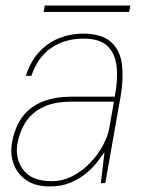

<svg xmlns="http://www.w3.org/2000/svg" viewBox="-20 -659 516 691"><path d="M159 12Q108 12 75.5 -10Q43 -32 29.5 -68Q16 -104 23 -145Q34 -205 63 -241.5Q92 -278 136.5 -294.5Q181 -311 235 -311H393Q405 -374 399.5 -421Q394 -468 366 -494Q338 -520 281 -520Q214 -520 165 -487Q116 -454 93 -386H73Q90 -439 121.5 -472.5Q153 -506 193.5 -522Q234 -538 277 -538Q347 -538 380 -507.5Q413 -477 419 -426Q425 -375 414 -312L359 0H343L356 -111Q347 -98 331 -77Q315 -56 291 -36Q267 -16 234.5 -2Q202 12 159 12ZM165 -7Q206 -7 241.5 -25.5Q277 -44 304.5 -73Q332 -102 350 -135Q368 -168 373 -197L390 -293H237Q175 -293 135 -273.5Q95 -254 73 -220.5Q51 -187 43 -143Q33 -88 64 -47.5Q95 -7 165 -7ZM137 -616 141 -639H449L445 -616Z"/></svg>

Font: DM Sans 9pt Thin
Style: Italic
Weight: 250
Italic angle: -10°
Version: Version 4.004;gftools[0.9.30]